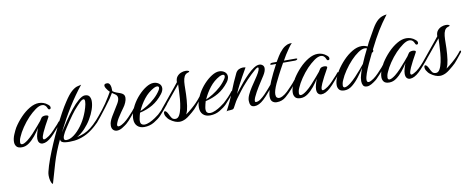

<svg xmlns="http://www.w3.org/2000/svg" viewBox="-74 -914 3988 1615"><g transform="rotate(-10 1920.5 -106.0)"><path d="M64 4Q31 4 18 -12Q5 -28 5 -51Q5 -81 19.5 -115Q34 -149 45 -168Q72 -211 109 -250Q146 -289 187.5 -313.5Q229 -338 267 -338Q287 -338 306 -331.5Q325 -325 343 -310Q352 -303 355.5 -296.5Q359 -290 359 -285Q359 -270 346 -270Q337 -270 333 -282Q320 -316 291 -316Q266 -316 234 -293Q202 -270 171 -238Q137 -202 109 -160.5Q81 -119 67 -85Q60 -70 57.5 -58.5Q55 -47 55 -39Q55 -21 70 -21Q87 -21 120 -46Q144 -65 169.5 -92Q195 -119 217 -145.5Q239 -172 252 -187Q257 -195 261.5 -202Q266 -209 270 -214Q274 -219 283.5 -222Q293 -225 303 -225Q315 -225 323 -221Q331 -217 326 -207Q326 -206 315 -186.5Q304 -167 289.5 -140Q275 -113 264 -88Q258 -74 254 -62Q250 -50 250 -42Q250 -29 260 -29Q267 -29 281 -37Q303 -48 325.5 -69Q348 -90 367 -112Q378 -123 387 -133Q396 -143 404 -154Q407 -157 409 -157Q415 -157 415 -148Q415 -143 411 -139Q400 -126 389 -112.5Q378 -99 366 -86Q355 -73 343.5 -60.5Q332 -48 320 -37Q277 3 241 3Q225 3 214 -8.5Q203 -20 203 -45Q203 -64 210 -88Q212 -99 216.5 -110Q221 -121 225 -133Q205 -101 179.5 -69.5Q154 -38 125 -17Q96 4 64 4Z M268 348Q266 356 259.5 347.5Q253 339 248 320Q243 301 243 278Q243 260 247 245Q258 198 280 138.5Q302 79 329.5 15.5Q357 -48 387 -109.5Q417 -171 445.5 -223Q474 -275 497 -309Q534 -366 561 -389.5Q588 -413 608.5 -419Q629 -425 645 -428Q584 -352 528.5 -263Q473 -174 416 -61Q442 -101 473.5 -148.5Q505 -196 539 -238Q572 -279 604.5 -306.5Q637 -334 659 -334Q688 -334 698.5 -317Q709 -300 709 -277Q709 -245 696 -206.5Q683 -168 659.5 -128.5Q636 -89 604.5 -55.5Q573 -22 536 0Q571 -8 599 -20Q627 -32 655 -53.5Q683 -75 716 -111Q727 -122 738.5 -135.5Q750 -149 758 -160Q761 -163 763 -163Q769 -163 769 -154Q769 -148 765 -144Q755 -131 741.5 -115.5Q728 -100 716 -86Q681 -50 639.5 -22.5Q598 5 545 19Q509 28 466 28Q457 28 448 27.5Q439 27 431 26Q417 25 404 18.5Q391 12 390 -6Q343 92 316 182.5Q289 273 268 348ZM443 9Q474 9 508.5 -17Q543 -43 573.5 -84.5Q604 -126 624 -174Q635 -199 644.5 -231.5Q654 -264 654 -284Q654 -304 643 -304Q630 -304 609.5 -284Q589 -264 556 -226Q545 -213 528.5 -190Q512 -167 494.5 -141.5Q477 -116 463 -94Q449 -72 442 -60Q436 -49 429.5 -34.5Q423 -20 423 -9Q423 9 443 9Z M876 5Q857 5 844 -8Q831 -21 831 -45Q831 -56 833 -65.5Q835 -75 838 -82Q843 -97 857 -121Q871 -145 888 -171.5Q905 -198 917 -219Q932 -245 932 -264Q932 -285 914 -297Q907 -302 900 -306.5Q893 -311 888 -315L860 -270Q836 -237 810 -202Q784 -167 760 -137.5Q736 -108 719 -88Q716 -85 713 -85Q708 -85 705 -90Q702 -95 706 -99Q745 -143 781 -189Q817 -235 848 -287L872 -328Q868 -331 859.5 -341Q851 -351 843.5 -363.5Q836 -376 836 -385Q836 -393 841.5 -397.5Q847 -402 861 -402Q895 -402 894 -329Q908 -318 925 -312Q942 -306 957.5 -300.5Q973 -295 983 -285Q993 -275 993 -255Q993 -238 983.5 -215.5Q974 -193 961 -176Q950 -161 935.5 -140Q921 -119 908 -98Q895 -77 889 -60Q884 -47 884 -41Q884 -28 896 -28Q907 -28 923 -37Q944 -48 966.5 -68.5Q989 -89 1008 -111Q1019 -122 1028 -132.5Q1037 -143 1045 -154Q1048 -157 1050 -157Q1056 -157 1056 -148Q1056 -143 1052 -139Q1031 -114 1009 -86.5Q987 -59 962 -37Q947 -25 923 -10Q899 5 876 5Z M1107 15Q1070 15 1048 -6.5Q1026 -28 1026 -67Q1026 -97 1037.5 -130Q1049 -163 1060 -182Q1083 -224 1115.5 -259Q1148 -294 1182.5 -315.5Q1217 -337 1246 -337Q1273 -337 1292.5 -322Q1312 -307 1312 -282Q1312 -272 1307 -259Q1302 -246 1291 -232Q1251 -181 1202.5 -152.5Q1154 -124 1092 -110Q1088 -97 1085 -84.5Q1082 -72 1080 -61Q1079 -56 1078.5 -51.5Q1078 -47 1078 -42Q1078 -22 1087.5 -13.5Q1097 -5 1111 -5Q1133 -5 1158 -16.5Q1183 -28 1205 -43Q1227 -58 1238 -67Q1249 -77 1259.5 -87.5Q1270 -98 1283 -111Q1293 -122 1302 -132.5Q1311 -143 1319 -154Q1322 -157 1324 -157Q1330 -157 1330 -148Q1330 -143 1326 -139Q1308 -117 1290 -95.5Q1272 -74 1253 -54Q1231 -31 1192.5 -8Q1154 15 1107 15ZM1098 -123Q1124 -134 1158.5 -155Q1193 -176 1225.5 -205.5Q1258 -235 1279 -269Q1286 -280 1286 -289Q1286 -303 1270 -303Q1259 -303 1243 -295Q1193 -268 1157 -222Q1121 -176 1098 -123Z M1408 23Q1370 23 1328 -8Q1310 -21 1297 -44Q1290 -56 1290 -70Q1290 -86 1301 -86Q1306 -86 1313.5 -77.5Q1321 -69 1327 -56Q1336 -36 1346 -21.5Q1356 -7 1378 -7Q1398 -7 1411 -30Q1424 -53 1431.5 -89Q1439 -125 1442.5 -165Q1446 -205 1447 -238.5Q1448 -272 1449 -290Q1402 -233 1360.5 -182.5Q1319 -132 1282 -88Q1278 -83 1275 -83Q1272 -83 1272 -89Q1272 -100 1277 -107Q1297 -131 1321 -160.5Q1345 -190 1369.5 -220Q1394 -250 1413.5 -273.5Q1433 -297 1442 -309Q1442 -339 1456 -356.5Q1470 -374 1490 -382Q1510 -390 1528 -390Q1545 -390 1553 -386Q1560 -383 1560 -379Q1560 -376 1550 -373Q1526 -367 1516 -347.5Q1506 -328 1503.5 -300.5Q1501 -273 1501 -242Q1501 -196 1497 -145Q1493 -94 1484 -59Q1482 -52 1478.5 -44Q1475 -36 1472 -28Q1500 -48 1527 -71.5Q1554 -95 1569 -111Q1580 -122 1588.5 -132.5Q1597 -143 1606 -154Q1608 -157 1611 -157Q1617 -157 1617 -149Q1617 -144 1612 -139Q1591 -114 1569.5 -86Q1548 -58 1522 -37Q1511 -28 1494 -14Q1477 0 1460 9Q1432 23 1408 23Z M1668 15Q1631 15 1609 -6.5Q1587 -28 1587 -67Q1587 -97 1598.5 -130Q1610 -163 1621 -182Q1644 -224 1676.5 -259Q1709 -294 1743.5 -315.5Q1778 -337 1807 -337Q1834 -337 1853.5 -322Q1873 -307 1873 -282Q1873 -272 1868 -259Q1863 -246 1852 -232Q1812 -181 1763.5 -152.5Q1715 -124 1653 -110Q1649 -97 1646 -84.5Q1643 -72 1641 -61Q1640 -56 1639.5 -51.5Q1639 -47 1639 -42Q1639 -22 1648.5 -13.5Q1658 -5 1672 -5Q1694 -5 1719 -16.5Q1744 -28 1766 -43Q1788 -58 1799 -67Q1810 -77 1820.5 -87.5Q1831 -98 1844 -111Q1854 -122 1863 -132.5Q1872 -143 1880 -154Q1883 -157 1885 -157Q1891 -157 1891 -148Q1891 -143 1887 -139Q1869 -117 1851 -95.5Q1833 -74 1814 -54Q1792 -31 1753.5 -8Q1715 15 1668 15ZM1659 -123Q1685 -134 1719.5 -155Q1754 -176 1786.5 -205.5Q1819 -235 1840 -269Q1847 -280 1847 -289Q1847 -303 1831 -303Q1820 -303 1804 -295Q1754 -268 1718 -222Q1682 -176 1659 -123Z M1811 6Q1854 -74 1882.5 -148.5Q1911 -223 1948 -299Q1959 -319 1976 -326.5Q1993 -334 2009 -334Q2022 -334 2032 -331Q2029 -324 2016.5 -303.5Q2004 -283 1990 -257Q1980 -239 1960 -201.5Q1940 -164 1923 -124Q1932 -135 1951 -160Q1970 -185 1995 -214.5Q2020 -244 2047.5 -271.5Q2075 -299 2101.5 -316.5Q2128 -334 2149 -334Q2165 -334 2177 -324Q2189 -314 2189 -297Q2189 -272 2168 -238.5Q2147 -205 2126 -173Q2122 -167 2111.5 -150Q2101 -133 2089 -111.5Q2077 -90 2068.5 -70.5Q2060 -51 2060 -40Q2060 -29 2069 -29Q2088 -29 2108.5 -44Q2129 -59 2148 -78.5Q2167 -98 2178 -111Q2189 -123 2198 -134Q2207 -145 2216 -155Q2219 -158 2221 -158Q2227 -158 2227 -149Q2227 -143 2223 -139Q2212 -126 2201 -112.5Q2190 -99 2178 -86Q2167 -73 2155.5 -60.5Q2144 -48 2132 -37Q2089 3 2052 3Q2027 3 2018.5 -12Q2010 -27 2010 -49Q2010 -73 2023 -101Q2036 -129 2055 -158.5Q2074 -188 2093.5 -216Q2113 -244 2126 -267.5Q2139 -291 2139 -307Q2139 -313 2132 -313Q2126 -313 2108.5 -298.5Q2091 -284 2071 -264.5Q2051 -245 2033.5 -227Q2016 -209 2010 -201Q1985 -174 1961.5 -143Q1938 -112 1917 -83Q1905 -66 1896 -48.5Q1887 -31 1876 -12Q1871 -3 1862.5 -1.5Q1854 0 1840 1Q1830 1 1824 1.5Q1818 2 1811 6Z M2241 3Q2219 3 2204 -10Q2189 -23 2189 -54Q2189 -62 2190 -70Q2191 -78 2193 -87Q2201 -127 2226 -184.5Q2251 -242 2290 -315H2252Q2241 -315 2241 -321Q2241 -324 2246.5 -327.5Q2252 -331 2262 -331H2298Q2315 -360 2325.5 -376.5Q2336 -393 2343 -402Q2369 -435 2390.5 -448.5Q2412 -462 2428 -464Q2444 -466 2451 -466Q2437 -451 2420 -427Q2403 -403 2387 -377.5Q2371 -352 2360 -331H2462Q2473 -331 2473 -326Q2473 -322 2467 -318.5Q2461 -315 2451 -315H2350Q2334 -286 2321.5 -263.5Q2309 -241 2296.5 -216Q2284 -191 2266 -154Q2252 -123 2245.5 -101Q2239 -79 2239 -64Q2239 -45 2247 -37Q2255 -29 2267 -29Q2279 -29 2295 -37Q2317 -48 2339 -69Q2361 -90 2381 -112Q2391 -123 2400 -133Q2409 -143 2417 -154Q2420 -157 2422 -157Q2428 -157 2428 -149Q2428 -143 2424 -139Q2403 -113 2380 -86Q2353 -55 2320 -26Q2287 3 2241 3Z M2445 4Q2412 4 2399 -12Q2386 -28 2386 -51Q2386 -81 2400.5 -115Q2415 -149 2426 -168Q2453 -211 2490 -250Q2527 -289 2568.5 -313.5Q2610 -338 2648 -338Q2668 -338 2687 -331.5Q2706 -325 2724 -310Q2733 -303 2736.5 -296.5Q2740 -290 2740 -285Q2740 -270 2727 -270Q2718 -270 2714 -282Q2701 -316 2672 -316Q2647 -316 2615 -293Q2583 -270 2552 -238Q2518 -202 2490 -160.5Q2462 -119 2448 -85Q2441 -70 2438.5 -58.5Q2436 -47 2436 -39Q2436 -21 2451 -21Q2468 -21 2501 -46Q2525 -65 2550.5 -92Q2576 -119 2598 -145.5Q2620 -172 2633 -187Q2638 -195 2642.5 -202Q2647 -209 2651 -214Q2655 -219 2664.5 -222Q2674 -225 2684 -225Q2696 -225 2704 -221Q2712 -217 2707 -207Q2707 -206 2696 -186.5Q2685 -167 2670.5 -140Q2656 -113 2645 -88Q2639 -74 2635 -62Q2631 -50 2631 -42Q2631 -29 2641 -29Q2648 -29 2662 -37Q2684 -48 2706.5 -69Q2729 -90 2748 -112Q2759 -123 2768 -133Q2777 -143 2785 -154Q2788 -157 2790 -157Q2796 -157 2796 -148Q2796 -143 2792 -139Q2781 -126 2770 -112.5Q2759 -99 2747 -86Q2736 -73 2724.5 -60.5Q2713 -48 2701 -37Q2658 3 2622 3Q2606 3 2595 -8.5Q2584 -20 2584 -45Q2584 -64 2591 -88Q2593 -99 2597.5 -110Q2602 -121 2606 -133Q2586 -101 2560.5 -69.5Q2535 -38 2506 -17Q2477 4 2445 4Z M2820 4Q2787 4 2774 -12Q2761 -28 2761 -51Q2761 -81 2775.5 -115Q2790 -149 2801 -168Q2828 -211 2865 -250Q2902 -289 2943.5 -313.5Q2985 -338 3023 -338Q3049 -338 3074 -326Q3079 -337 3083 -345.5Q3087 -354 3091 -362Q3126 -424 3150.5 -467Q3175 -510 3203.5 -534.5Q3232 -559 3278 -564Q3251 -528 3231 -499Q3211 -470 3193 -440.5Q3175 -411 3156 -376Q3137 -341 3113 -293Q3115 -287 3115 -285Q3115 -278 3110.5 -273.5Q3106 -269 3101 -269Q3080 -227 3060.5 -184.5Q3041 -142 3028.5 -106.5Q3016 -71 3016 -51Q3016 -30 3031 -30Q3040 -30 3053 -37Q3075 -48 3097.5 -68.5Q3120 -89 3139 -111Q3150 -122 3159 -132.5Q3168 -143 3176 -154Q3179 -157 3181 -157Q3187 -157 3187 -149Q3187 -143 3183 -139Q3166 -117 3148 -95.5Q3130 -74 3110 -54Q3106 -50 3102 -45.5Q3098 -41 3093 -37Q3072 -20 3050.5 -8Q3029 4 3012 4Q2987 4 2978.5 -11.5Q2970 -27 2970 -48Q2970 -62 2972.5 -77Q2975 -92 2979 -103Q2982 -114 2986.5 -128Q2991 -142 2997 -156Q2975 -122 2947 -85Q2919 -48 2887 -22Q2855 4 2820 4ZM2826 -21Q2843 -21 2876 -46Q2900 -65 2926 -92.5Q2952 -120 2974.5 -146.5Q2997 -173 3009 -188Q3021 -217 3035.5 -248.5Q3050 -280 3066 -311Q3058 -315 3047 -315Q3022 -315 2989.5 -292.5Q2957 -270 2927 -238Q2893 -202 2865 -160.5Q2837 -119 2823 -85Q2816 -70 2813.5 -58.5Q2811 -47 2811 -39Q2811 -21 2826 -21Z M3202 4Q3169 4 3156 -12Q3143 -28 3143 -51Q3143 -81 3157.5 -115Q3172 -149 3183 -168Q3210 -211 3247 -250Q3284 -289 3325.5 -313.5Q3367 -338 3405 -338Q3425 -338 3444 -331.5Q3463 -325 3481 -310Q3490 -303 3493.5 -296.5Q3497 -290 3497 -285Q3497 -270 3484 -270Q3475 -270 3471 -282Q3458 -316 3429 -316Q3404 -316 3372 -293Q3340 -270 3309 -238Q3275 -202 3247 -160.5Q3219 -119 3205 -85Q3198 -70 3195.5 -58.5Q3193 -47 3193 -39Q3193 -21 3208 -21Q3225 -21 3258 -46Q3282 -65 3307.5 -92Q3333 -119 3355 -145.5Q3377 -172 3390 -187Q3395 -195 3399.5 -202Q3404 -209 3408 -214Q3412 -219 3421.5 -222Q3431 -225 3441 -225Q3453 -225 3461 -221Q3469 -217 3464 -207Q3464 -206 3453 -186.5Q3442 -167 3427.5 -140Q3413 -113 3402 -88Q3396 -74 3392 -62Q3388 -50 3388 -42Q3388 -29 3398 -29Q3405 -29 3419 -37Q3441 -48 3463.5 -69Q3486 -90 3505 -112Q3516 -123 3525 -133Q3534 -143 3542 -154Q3545 -157 3547 -157Q3553 -157 3553 -148Q3553 -143 3549 -139Q3538 -126 3527 -112.5Q3516 -99 3504 -86Q3493 -73 3481.5 -60.5Q3470 -48 3458 -37Q3415 3 3379 3Q3363 3 3352 -8.5Q3341 -20 3341 -45Q3341 -64 3348 -88Q3350 -99 3354.5 -110Q3359 -121 3363 -133Q3343 -101 3317.5 -69.5Q3292 -38 3263 -17Q3234 4 3202 4Z M3632 23Q3594 23 3552 -8Q3534 -21 3521 -44Q3514 -56 3514 -70Q3514 -86 3525 -86Q3530 -86 3537.5 -77.5Q3545 -69 3551 -56Q3560 -36 3570 -21.5Q3580 -7 3602 -7Q3622 -7 3635 -30Q3648 -53 3655.5 -89Q3663 -125 3666.5 -165Q3670 -205 3671 -238.5Q3672 -272 3673 -290Q3626 -233 3584.5 -182.5Q3543 -132 3506 -88Q3502 -83 3499 -83Q3496 -83 3496 -89Q3496 -100 3501 -107Q3521 -131 3545 -160.5Q3569 -190 3593.5 -220Q3618 -250 3637.5 -273.5Q3657 -297 3666 -309Q3666 -339 3680 -356.5Q3694 -374 3714 -382Q3734 -390 3752 -390Q3769 -390 3777 -386Q3784 -383 3784 -379Q3784 -376 3774 -373Q3750 -367 3740 -347.5Q3730 -328 3727.5 -300.5Q3725 -273 3725 -242Q3725 -196 3721 -145Q3717 -94 3708 -59Q3706 -52 3702.5 -44Q3699 -36 3696 -28Q3724 -48 3751 -71.5Q3778 -95 3793 -111Q3804 -122 3812.5 -132.5Q3821 -143 3830 -154Q3832 -157 3835 -157Q3841 -157 3841 -149Q3841 -144 3836 -139Q3815 -114 3793.5 -86Q3772 -58 3746 -37Q3735 -28 3718 -14Q3701 0 3684 9Q3656 23 3632 23Z"/></g></svg>

Font: Birthstone
Style: Regular
Weight: 400
Designer: Robert E. Leuschke
Foundry: Robert E. Leuschke
Version: Version 1.013; ttfautohint (v1.8.3)